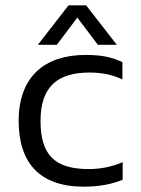

<svg xmlns="http://www.w3.org/2000/svg" viewBox="-20 -690 530 720"><path d="M418 -522 303 -670H237L122 -522H193L270 -624L347 -522ZM440 -16V-82C402 -65 357 -56 313 -56C183 -56 132 -111 132 -237C132 -367 198 -418 316 -418C364 -418 404 -409 439 -392V-457C400 -475 364 -484 301 -484C148 -484 50 -403 50 -237C50 -79 129 10 294 10C352 10 399 1 440 -16Z"/></svg>

Font: Kanit Light
Style: Regular
Weight: 300
Designer: Katatrad Team
Foundry: CadsonDemak
Version: Version 1.000;PS 001.000;hotconv 1.0.88;makeotf.lib2.5.64775